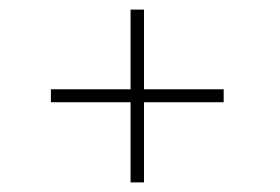

<svg xmlns="http://www.w3.org/2000/svg" viewBox="-20 -431 583 400"><path d="M280 -51V-218H446V-245H280V-411H252V-245H86V-218H252V-51Z"/></svg>

Font: Josefin Slab Thin Light
Style: Regular
Weight: 300
Version: Version 2.000